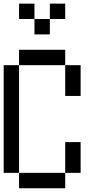

<svg xmlns="http://www.w3.org/2000/svg" viewBox="-20 -1103 540 1040"><path d="M0 -166.7V-750H83.3V-166.7ZM166.7 -1000H83.3V-1083.3H166.7ZM166.7 -916.7V-1000H250V-916.7ZM333.3 -166.7V-83.3H83.3V-166.7ZM333.3 -333.3H416.7V-166.7H333.3ZM333.3 -583.3V-750H416.7V-583.3ZM333.3 -833.3V-750H83.3V-833.3ZM333.3 -1000H250V-1083.3H333.3Z"/></svg>

Font: GalmuriMono11 Regular
Style: Regular
Weight: 400
Designer: Lee Minseo (quiple)
Version: Version 2.399;hotconv 1.1.1;makeotfexe 2.6.0 DEVELOPMENT